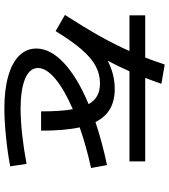

<svg xmlns="http://www.w3.org/2000/svg" viewBox="34 -824 795 904"><g transform="rotate(90 432.0 -371.5)"><path d="M493.7 -316.4Q401.4 -276.4 350.6 -233.9Q299.8 -191.4 299.8 -152.3Q299.8 -113.3 349.6 -92Q399.4 -70.8 492.2 -70.3Q608.9 -71.8 751 -98.6L762.7 -21.5Q698.7 -9.3 623.5 -1.7Q548.3 5.9 490.2 5.9Q402.3 5.9 338.9 -12Q275.4 -29.8 241.7 -63.7Q208 -97.7 208 -144.5Q208 -210.9 276.4 -274.7Q344.7 -338.4 469.7 -390.6Q454.1 -418.5 430.2 -431.4Q406.2 -444.3 372.1 -444.3Q328.6 -444.3 290.3 -423.8Q252 -403.3 212.4 -357.7Q172.9 -312 126 -235.4L49.8 -279.3Q108.9 -371.1 148.7 -441.9Q188.5 -512.7 219.7 -583H51.8V-657.2H250.5Q265.1 -694.8 283.2 -749L374 -733.4Q360.4 -693.8 346.2 -657.2H739.3V-583H314.9Q295.9 -539.1 265.6 -480.5Q329.1 -513.7 398.4 -513.7Q454.1 -513.7 492.4 -491.5Q530.8 -469.2 554.2 -422.9Q648.9 -454.6 756.8 -477.5L770.5 -402.3Q666.5 -379.4 579.1 -348.6Q594.7 -278.3 594.7 -167H503.9Q503.9 -261.2 493.7 -316.4Z"/></g></svg>

Font: Pretendard GOV Medium
Style: Regular
Weight: 500
Designer: Base glyphs from Inter by Rasmus Andersson; Hangeul glyphs from Noto Sans CJK(Source Han Sans) by Jang Soo-young and Kan
Foundry: Kil Hyung-jin
Version: Version 1.309